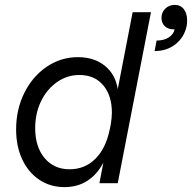

<svg xmlns="http://www.w3.org/2000/svg" viewBox="-20 -750 786 786"><path d="M695 -630H690Q668 -630 654.5 -643Q641 -656 641 -677Q641 -699 656.5 -714.5Q672 -730 695 -730Q719 -730 732.5 -712.5Q746 -695 746 -667Q746 -651 744 -643Q734 -597 698.5 -569Q663 -541 613 -541L621 -584Q651 -584 670.5 -596.5Q690 -609 695 -630ZM299 -516Q366 -516 409.5 -480.5Q453 -445 462 -385L523 -700H598L462 0H387L403 -84Q377 -35 337 -9.5Q297 16 244 16Q186 16 141 -14Q96 -44 71 -97.5Q46 -151 46 -220Q46 -302 79.5 -369.5Q113 -437 171 -476.5Q229 -516 299 -516ZM265 -57Q327 -57 370 -99.5Q413 -142 429 -219L433 -238Q438 -268 438 -289Q438 -359 402.5 -401Q367 -443 305 -443Q255 -443 213.5 -414Q172 -385 148 -335.5Q124 -286 124 -225Q124 -149 162.5 -103Q201 -57 265 -57Z"/></svg>

Font: MedMera Sans
Style: Italic
Weight: 400
Italic angle: -11°
Designer: Kasper Nordkvist
Foundry: UNCUT.wtf
Version: Version 1.300